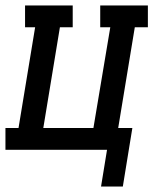

<svg xmlns="http://www.w3.org/2000/svg" viewBox="-44 -550 564 705"><path d="M327 135 349 0H-24V-80H24L85 -450H48V-530H223V-450H176L115 -80H299L361 -450H324V-530H499V-450H451L390 -80H442L407 135Z"/></svg>

Font: Iosevka Curly Slab MdObl
Style: Regular
Weight: 500
Italic angle: -9°
Monospace: yes
Designer: Belleve Invis
Foundry: Belleve Invis
Version: Version 11.0.0; ttfautohint (v1.8.3)